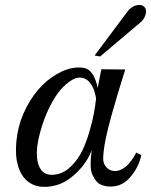

<svg xmlns="http://www.w3.org/2000/svg" viewBox="-20 -730 602 765"><path d="M543 -111.8Q534.2 -69.3 505.9 -32.5Q477.5 4.4 441.9 11.2Q428.7 13.7 416.5 13.4Q404.3 13.2 390.4 9Q376.5 4.9 366.9 -4.9Q357.4 -14.6 349.4 -31Q341.3 -47.4 341.1 -72.3Q340.8 -97.2 345.2 -131.8Q337.4 -108.4 319.1 -81.5Q300.8 -54.7 270.5 -28.8Q240.2 -2.9 208 6.8Q166.5 19 132.8 12.2Q99.1 5.4 77.1 -20.3Q55.2 -45.9 47.1 -89.4Q39.1 -132.8 48.8 -193.8Q58.1 -250.5 85.4 -302.7Q112.8 -355 149.2 -390.9Q185.5 -426.8 228.5 -446Q271.5 -465.3 311 -460Q324.2 -458.5 335.2 -449.5Q346.2 -440.4 352.3 -428.7Q358.4 -417 362.3 -405.8Q366.2 -394.5 367.7 -386.7L369.1 -378.9L383.8 -454.1L479 -453.1Q459 -389.2 449.5 -357.4Q439.9 -325.7 423.8 -268.6Q407.7 -211.4 399.9 -170.7Q392.1 -129.9 391.1 -100.1Q390.6 -76.2 406 -61.3Q421.4 -46.4 443.8 -48.8Q487.3 -54.2 522.9 -122.1ZM362.8 -336.9Q361.8 -342.3 360.8 -347.9Q359.9 -353.5 356.7 -364.3Q353.5 -375 348.9 -383.8Q344.2 -392.6 337.4 -401.4Q330.6 -410.2 320.3 -415.5Q310.1 -420.9 297.9 -420.9Q285.2 -421.4 268.3 -412.1Q251.5 -402.8 231 -382.8Q210.4 -362.8 188.2 -323.7Q166 -284.7 148.9 -232.9Q115.7 -130.9 132.3 -76.7Q148.9 -22.5 209 -36.1Q239.7 -43 265.6 -69.6Q291.5 -96.2 307.4 -128.9Q323.2 -161.6 335.7 -203.9Q348.1 -246.1 353.8 -276.4Q359.4 -306.6 362.8 -336.9ZM557.1 -700.2Q565.4 -689.5 559.6 -670.7Q553.7 -651.9 540 -641.1L378.9 -504.9L356.9 -508.8L493.2 -690.9Q500.5 -698.7 512 -704.6Q523.4 -710.4 536.6 -710.2Q549.8 -710 557.1 -700.2Z"/></svg>

Font: GFS Olga
Style: Regular
Weight: 400
Designer: George Matthiopoulos
Foundry: George Matthiopoulos
Version: Version 1.0